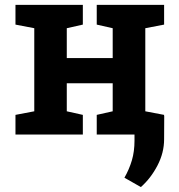

<svg xmlns="http://www.w3.org/2000/svg" viewBox="-20 -548 729 782"><path d="M43 0V-80.1L119.6 -94.7V-433.1L43 -447.8V-528.3H317.4V-447.8L252 -433.1V-311.5H439V-433.1L374 -447.8V-528.3H648.4V-447.8L571.8 -433.1V-94.7L648.4 -80.1V0H374V-80.1L439 -94.7V-209H252V-94.7L317.4 -80.1V0ZM553.7 213.9 486.8 175.8Q506.3 141.6 517.1 105.2Q527.8 68.8 527.8 24.9V-75.2H648.9L648.4 19Q648.4 74.2 621.3 126.2Q594.2 178.2 553.7 213.9Z"/></svg>

Font: Roboto Slab SemiBold
Style: Regular
Weight: 600
Designer: Google
Version: Version 2.001; ttfautohint (v1.8.3)